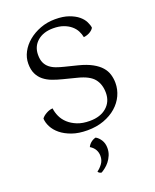

<svg xmlns="http://www.w3.org/2000/svg" viewBox="-184 -835 1006 1243"><g transform="rotate(-20 319.5 -213.0)"><path d="M61 -152Q71 -167 94 -180Q117 -193 139 -194Q142 -166 155 -137.5Q168 -109 192.5 -86.5Q217 -64 253 -49.5Q289 -35 339 -35Q412 -35 455 -72.5Q498 -110 498 -171Q498 -229 468 -267Q438 -305 359 -325L265 -349Q229 -358 197 -370Q165 -382 141 -401.5Q117 -421 103.5 -449.5Q90 -478 90 -519Q90 -560 110 -598Q130 -636 165.5 -665.5Q201 -695 248.5 -713Q296 -731 351 -731Q406 -731 445 -717Q484 -703 508 -683Q532 -663 543.5 -639.5Q555 -616 557 -598Q550 -584 531 -572.5Q512 -561 487 -558Q483 -580 472 -601.5Q461 -623 440.5 -640.5Q420 -658 390 -669Q360 -680 319 -680Q251 -680 210 -644.5Q169 -609 169 -551Q169 -518 179 -496.5Q189 -475 207 -460.5Q225 -446 249.5 -437Q274 -428 303 -421L391 -399Q446 -385 482.5 -365Q519 -345 540 -321Q561 -297 569.5 -268.5Q578 -240 578 -210Q578 -165 559 -124Q540 -83 504 -51.5Q468 -20 417.5 -1.5Q367 17 304 17Q243 17 198 1Q153 -15 123 -39.5Q93 -64 77.5 -94Q62 -124 61 -152ZM385 168Q385 195 375.5 217.5Q366 240 352.5 257Q339 274 323.5 286Q308 298 296 305Q289 305 281.5 300.5Q274 296 272 290Q292 276 308.5 253.5Q325 231 325 201Q325 177 314 157.5Q303 138 280 124Q288 107 303 95Q318 83 336 79Q356 90 370.5 113Q385 136 385 168Z"/></g></svg>

Font: Gotu
Style: Regular
Weight: 400
Designer: Sarang Kulkarni & Kailash Malviya
Foundry: Ek Type
Version: Version 2.320;hotconv 1.0.109;makeotfexe 2.5.65596; ttfautoh